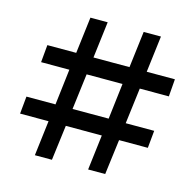

<svg xmlns="http://www.w3.org/2000/svg" viewBox="-103 -806 930 913"><g transform="rotate(15 362.5 -350.0)"><path d="M26.9 -172.9 35.2 -258.8H178.2L199.2 -435.1H60.1L67.9 -521H210L231.9 -700.2H316.9L294.9 -521H472.2L494.1 -700.2H579.1L557.1 -521H695.8L689 -435.1H545.9L523.9 -258.8H664.1L655.8 -172.9H514.2L492.2 0H408.2L429.2 -172.9H252L230 0H146L167 -172.9ZM262.2 -258.8H439.9L460.9 -435.1H284.2Z"/></g></svg>

Font: Trueno
Style: Rg
Weight: 400
Designer: Julieta Ulanovsky
Foundry: Julieta Ulanovsky
Version: Version 3.001b